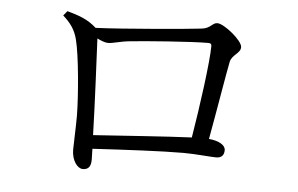

<svg xmlns="http://www.w3.org/2000/svg" viewBox="-45 -692 1090 703"><g transform="rotate(5 500.0 -340.5)"><path d="M176 -624 162 -607C190 -582 207 -559 216 -523C231 -464 243 -321 244 -246C244 -203 241 -141 241 -121C241 -80 263 -53 282 -53C303 -53 312 -65 312 -90L311 -130C431 -137 566 -144 644 -144C690 -144 743 -138 765 -138C786 -138 794 -150 794 -167C794 -186 769 -200 733 -203C753 -312 775 -447 784 -491C790 -518 821 -525 821 -548C821 -572 752 -628 727 -628C708 -628 704 -606 669 -603C630 -598 383 -576 284 -572C251 -602 218 -612 176 -624ZM294 -534C308 -527 323 -521 334 -521C352 -521 380 -531 413 -534C468 -540 636 -553 700 -553C709 -553 712 -550 712 -542C712 -486 689 -317 670 -203C577 -199 416 -187 309 -180C306 -291 297 -473 294 -534Z"/></g></svg>

Font: Harano Aji Mincho CN
Style: Regular
Weight: 400
Foundry: Masamichi Hosoda
Version: HaranoAjiMinchoCN-Regular version 20230610;ttx 4.39.4